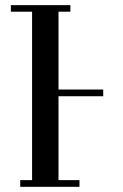

<svg xmlns="http://www.w3.org/2000/svg" viewBox="-20 -722 475 742"><path d="M22 -676.8V-702.1H252V-676.8H206.1V-376H378.9V-350.1H206.1V-25.9H287.1V0H58.1V-25.9H104V-676.8Z"/></svg>

Font: Dehuti Alt
Style: Bold
Weight: 700
Version: Version 1.2